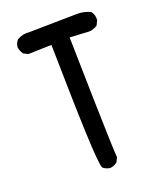

<svg xmlns="http://www.w3.org/2000/svg" viewBox="-142 -852 784 944"><g transform="rotate(-20 250.0 -380.0)"><path d="M269.5 3.9Q250 1.5 235.8 -10.3L233.9 -11.7L232.9 -13.7Q223.1 -38.1 216.8 -195.1Q210.4 -352.1 205.1 -663.6L86.4 -660.2H84L81.5 -661.1L62 -670.9L60.1 -671.9L58.6 -673.8Q47.4 -689.9 44.9 -710V-710.9V-711.9Q45.9 -718.3 47.6 -723.9Q49.3 -729.5 52.2 -734.6Q55.2 -739.7 59.1 -744.6L60.1 -746.1L61.5 -746.6Q91.3 -763.7 127.4 -759.8L365.7 -763.7Q379.9 -764.2 393.1 -762.9Q406.2 -761.7 418.5 -758.3Q430.7 -754.9 442.9 -749L444.8 -748L446.3 -746.1Q460.4 -727.5 458 -702.1V-700.2L457 -698.7L447.3 -679.2L445.8 -676.8L443.8 -675.3Q426.3 -664.6 406.2 -662.1H405.8H404.8L301.8 -667.5Q305.7 -473.1 309.1 -336.4Q312.5 -199.7 314.9 -125.7Q317.4 -51.8 319.3 -38.6L319.8 -35.6L318.4 -32.7L308.6 -13.2L307.6 -11.2L305.7 -9.8Q297.9 -3.9 289.3 -0.5Q280.8 2.9 271.5 3.9H270.5Z"/></g></svg>

Font: NaikaiFont
Style: Bold
Weight: 700
Version: Version 1.89